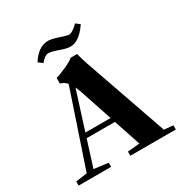

<svg xmlns="http://www.w3.org/2000/svg" viewBox="-190 -985 1081 1132"><g transform="rotate(-30 350.5 -419.5)"><path d="M389.2 -733.4Q362.8 -733.4 319.8 -749.5Q273.9 -765.6 252.4 -765.6Q231.9 -765.6 201.2 -729.5L172.9 -750.5Q223.1 -829.6 288.6 -829.6Q311.5 -829.6 357.9 -814.5Q405.8 -798.8 415 -798.8Q440.4 -798.8 479 -838.9L506.3 -817.9Q448.7 -733.4 389.2 -733.4ZM19.5 0V-28.3L96.7 -38.6L268.6 -548.8Q249.5 -570.8 224.6 -576.2V-614.7Q249 -620.6 295.4 -641.6Q341.8 -662.6 355 -676.3H399.9Q409.2 -637.7 423.3 -596.7L619.6 -34.2L681.2 -28.3V0H371.6V-28.3L453.6 -35.6L392.6 -218.3H200.2L144 -40.5L240.7 -28.3V0ZM311.5 -461.9Q302.7 -488.8 292.5 -509.8L210.4 -251H381.8Z"/></g></svg>

Font: Elstob
Style: Bold
Weight: 700
Designer: Peter S. Baker
Version: Version 1.015